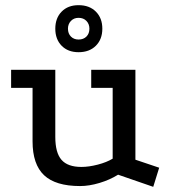

<svg xmlns="http://www.w3.org/2000/svg" viewBox="-20 -704 657 743"><path d="M437 -28Q405 -8 365 4Q325 16 290 16Q195 16 150.5 -26Q106 -68 106 -157V-364H23V-434H194V-174Q194 -113 218 -85.5Q242 -58 295 -58Q324 -58 358.5 -67Q393 -76 416 -90V-364H333V-434H504V-86L596 -55L573 19ZM284 -684Q326 -684 351 -659Q376 -634 376 -593Q376 -552 351 -527Q326 -502 284 -502Q243 -502 218.5 -527Q194 -552 194 -593Q194 -634 218.5 -659Q243 -684 284 -684ZM284 -635Q266 -635 254.5 -623Q243 -611 243 -593Q243 -574 254.5 -562.5Q266 -551 284 -551Q303 -551 314.5 -562.5Q326 -574 326 -593Q326 -611 314.5 -623Q303 -635 284 -635Z"/></svg>

Font: Podkova Medium
Style: Regular
Weight: 500
Designer: Ilya Yudin
Foundry: Cyreal (www.cyreal.org)
Version: Version 2.103